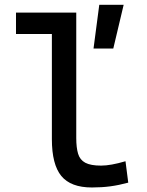

<svg xmlns="http://www.w3.org/2000/svg" viewBox="-20 -786 626 815"><path d="M377 -580.1 401.4 -765.6H504.9L460.9 -580.1ZM370.1 9.8Q280.3 9.8 240.2 -39.1Q200.2 -87.9 200.2 -195.3V-732.4H303.7V-200.2Q303.7 -159.2 311.5 -133.3Q319.3 -107.4 342 -95.2Q364.7 -83 409.2 -83Q449.7 -83 512.7 -101.6L524.4 -10.7Q484.9 0 448.5 4.9Q412.1 9.8 370.1 9.8ZM47.9 -641.6V-732.4H209V-641.6Z"/></svg>

Font: Cascadia Mono
Style: Regular
Weight: 400
Monospace: yes
Designer: Aaron Bell
Foundry: Saja Typeworks
Version: Version 2404.023